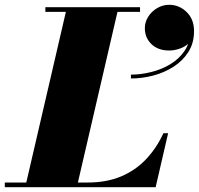

<svg xmlns="http://www.w3.org/2000/svg" viewBox="-70 -780 828 800"><path d="M35 0 209 -750H424L250 0ZM-50 0V-19.5H295Q373.5 -19.5 433.5 -44.5Q493.5 -69.5 537.5 -115.5Q581.5 -161.5 611 -225H630.5L578.5 0ZM119 -730.5V-750H513.5V-730.5ZM475.5 -453V-469Q516.5 -469 560 -479.8Q603.5 -490.5 640.2 -512.8Q677 -535 699.8 -569.2Q722.5 -603.5 722.5 -650.5H738Q738 -622.5 721.2 -604.5Q704.5 -586.5 680.8 -578Q657 -569.5 635.5 -569.5Q588.5 -569.5 561 -596.2Q533.5 -623 533.5 -662.5Q533.5 -688 547.5 -710.2Q561.5 -732.5 584.8 -746.2Q608 -760 635 -760Q676.5 -760 707.5 -730Q738.5 -700 738.5 -650.5Q738.5 -601 715.2 -564Q692 -527 653.5 -502.2Q615 -477.5 568.5 -465.2Q522 -453 475.5 -453Z"/></svg>

Font: Bodoni Moda 11pt Black
Style: Italic
Weight: 900
Italic angle: -13°
Designer: Owen Earl
Foundry: indestructible type
Version: Version 2.004